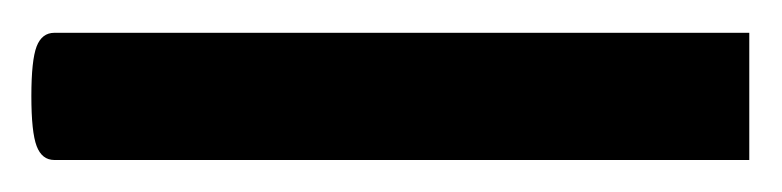

<svg xmlns="http://www.w3.org/2000/svg" viewBox="-34 -100 489 120"><path d="M0 -79.5Q-7.8 -79.5 -11.1 -71Q-14.4 -62.4 -14.4 -39.9Q-14.4 -17.4 -11.1 -8.7Q-7.8 0 0 0H434.3V-79.5Z"/></svg>

Font: Estedad-FD VF
Style: Regular
Weight: 100
Designer: Amin Abedi
Version: Version 7.3